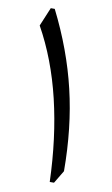

<svg xmlns="http://www.w3.org/2000/svg" viewBox="-86 -795 489 840"><g transform="rotate(10 158.5 -375.0)"><path d="M87.4 -749.5Q170.9 -583.5 210.4 -416.7Q250 -250 250.5 -57.1L216.3 0H197.3Q190.9 -194.8 150.9 -362.8Q110.8 -530.8 35.2 -666.5L69.8 -749.5Z"/></g></svg>

Font: Pinar DS4-Regular
Style: Regular
Weight: 400
Designer: Amin Abedi
Version: Version 2.000